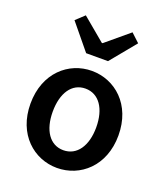

<svg xmlns="http://www.w3.org/2000/svg" viewBox="-140 -849 829 958"><g transform="rotate(20 274.5 -370.5)"><path d="M274 12C397 12 508 -82 508 -245C508 -409 397 -503 274 -503C152 -503 41 -409 41 -245C41 -82 152 12 274 12ZM274 -409C346 -409 390 -344 390 -245C390 -147 346 -82 274 -82C202 -82 159 -147 159 -245C159 -344 202 -409 274 -409ZM216 -576H332L443 -711L398 -753L276 -651H272L150 -753L105 -711Z"/></g></svg>

Font: DAIFUKU Sans Semibold
Style: Regular
Weight: 600
Designer: Original font ‘Source Sans 3’ : Paul D. Hunt
Foundry: Daifuku
Version: Version 1.000